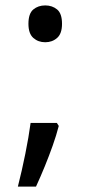

<svg xmlns="http://www.w3.org/2000/svg" viewBox="-20 -570 334 709"><path d="M190 -116 197 -105Q188 -70 174.5 -32Q161 6 145.5 44Q130 82 113 119H46Q61 60 73.5 -2Q86 -64 93 -116ZM147 -414Q121 -414 103 -430Q85 -446 85 -482Q85 -520 103 -535Q121 -550 147 -550Q173 -550 191 -535Q209 -520 209 -482Q209 -446 191 -430Q173 -414 147 -414Z"/></svg>

Font: hexkorean15
Style: Book
Weight: 400
Designer: Jelle Bosma - Monotype Design Team
Foundry: Monotype Imaging Inc.
Version: Version 2.003